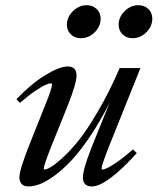

<svg xmlns="http://www.w3.org/2000/svg" viewBox="-20 -687 590 719"><path d="M476.1 -543.9Q453.6 -543.9 439 -558.3Q424.3 -572.8 424.3 -594.2Q424.3 -623 446.8 -645.3Q469.2 -667.5 497.6 -667.5Q521 -667.5 535.6 -653.3Q550.3 -639.2 550.3 -617.2Q550.3 -588.4 528.1 -566.2Q505.9 -543.9 476.1 -543.9ZM282.2 -543.9Q259.8 -543.9 245.1 -558.3Q230.5 -572.8 230.5 -594.2Q230.5 -623 253.2 -645.3Q275.9 -667.5 304.2 -667.5Q327.1 -667.5 342 -653.3Q356.9 -639.2 356.9 -617.2Q356.9 -588.4 334.7 -566.2Q312.5 -543.9 282.2 -543.9ZM86.4 11.2Q70.3 11.2 61.5 2.4Q52.7 -6.3 52.7 -22.5Q52.7 -51.3 91.8 -149.4L149.9 -294.9Q174.8 -356.4 174.8 -370.6Q174.8 -375 170.9 -375Q164.1 -375 151.4 -369.6Q138.7 -364.3 112.3 -346.7Q85.9 -329.1 54.7 -301.8L41.5 -315.4Q95.2 -372.1 148.7 -405Q202.1 -438 233.4 -438Q266.6 -438 266.6 -404.3Q266.6 -375 234.4 -293.5L172.4 -139.6Q144 -67.9 144 -56.2Q144 -52.2 147.9 -52.2Q153.3 -52.2 168 -60.1Q182.6 -67.9 211.4 -93.5Q240.2 -119.1 272.2 -158.2Q304.2 -197.3 346.4 -269.3Q388.7 -341.3 428.2 -432.1H505.9L386.2 -133.8Q360.4 -66.9 360.4 -56.6Q360.4 -52.2 364.3 -52.2Q370.1 -52.2 383.5 -58.6Q397 -64.9 422.6 -83Q448.2 -101.1 478 -127.4L492.2 -113.8Q441.9 -57.1 397.2 -22.9Q352.5 11.2 323.7 11.2Q290.5 11.2 290.5 -22.5Q290.5 -52.2 321.8 -132.3L390.6 -302.7Q356 -233.9 318.8 -178.5Q281.7 -123 249.5 -88.4Q217.3 -53.7 185.8 -30.5Q154.3 -7.3 130.4 2Q106.4 11.2 86.4 11.2Z"/></svg>

Font: Elstob 14pt Medium
Style: Italic
Weight: 500
Italic angle: -20°
Designer: Peter S. Baker
Version: Version 1.015